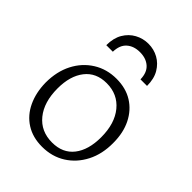

<svg xmlns="http://www.w3.org/2000/svg" viewBox="-207 -892 933 933"><g transform="rotate(45 260.0 -425.0)"><path d="M248 -65Q184 -65 137.5 -94.5Q91 -124 66 -177Q41 -230 40 -298Q40 -374 69.5 -431.5Q99 -489 151.5 -522Q204 -555 271 -555Q335 -555 381.5 -526Q428 -497 454 -445Q480 -393 480 -324Q481 -248 451 -189.5Q421 -131 368.5 -98Q316 -65 248 -65ZM268 -114Q341 -114 380 -164Q419 -214 419 -301Q419 -395 373.5 -450.5Q328 -506 252 -506Q180 -506 140.5 -455.5Q101 -405 101 -319Q101 -225 146 -169.5Q191 -114 268 -114ZM120 -635Q120 -684 139.5 -717Q159 -750 191 -767.5Q223 -785 260 -785Q298 -785 329.5 -767.5Q361 -750 380.5 -717Q400 -684 400 -635H355Q354 -681 328 -704Q302 -727 260 -727Q218 -727 192 -704Q166 -681 165 -635Z"/></g></svg>

Font: Gowun Batang
Style: Regular
Weight: 400
Designer: Yanghee Ryu
Foundry: Yanghee Ryu
Version: Version 2.000